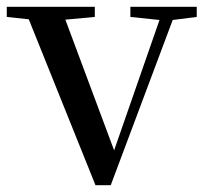

<svg xmlns="http://www.w3.org/2000/svg" viewBox="-29 -542 606 567"><path d="M356 -492 442 -483 308 -98 164 -484 251 -492V-522H-9V-492L56 -485L253 5H298L481 -483L552 -492V-522H356Z"/></svg>

Font: Source Han Serif CN Medium
Style: Regular
Weight: 500
Designer: Ryoko NISHIZUKA 西塚涼子 (kana & ideographs); Frank Grießhammer (Latin, Greek & Cyrillic); Wenlong ZHANG 张文龙 (bopomofo); San
Foundry: Adobe
Version: Version 2.002;hotconv 1.1.0;makeotfexe 2.6.0